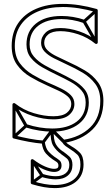

<svg xmlns="http://www.w3.org/2000/svg" viewBox="-20 -718 573 986"><path d="M409 -600 415 -616Q385 -626 355 -631Q325 -636 296 -636Q296 -636 296 -636Q296 -636 296 -636Q212 -636 164 -596.5Q116 -557 116 -490Q116 -490 116 -490Q116 -490 116 -490Q116 -449 138.5 -421Q161 -393 197 -372.5Q233 -352 273 -333Q273 -333 273 -333Q273 -333 273 -333Q309 -316 342.5 -297.5Q376 -279 398 -254Q420 -229 420 -192Q420 -192 420 -192Q420 -192 420 -192Q420 -128 373.5 -93Q327 -58 248 -58Q248 -58 248 -58Q248 -58 248 -58Q217 -58 183.5 -63.5Q150 -69 117 -80L111 -64Q146 -53 181 -47.5Q216 -42 248 -42Q248 -42 248 -42Q248 -42 248 -42Q334 -42 385 -82Q436 -122 436 -192Q436 -192 436 -192Q436 -192 436 -192Q436 -233 413.5 -260Q391 -287 355 -307.5Q319 -328 279 -347Q279 -347 279 -347Q279 -347 279 -347Q243 -364 209.5 -383Q176 -402 154 -427.5Q132 -453 132 -490Q132 -490 132 -490Q132 -490 132 -490Q132 -551 176 -585.5Q220 -620 296 -620Q296 -620 296 -620Q296 -620 296 -620Q323 -620 352 -615Q381 -610 409 -600ZM479 -658 469 -670 407 -614Q405 -612 404.5 -609Q404 -606 405 -604L467 -496L481 -504L419 -612Q418 -614 417 -607.5Q416 -601 417 -602ZM47 -21 57 -9 119 -66Q121 -68 122 -71Q123 -74 121 -76L59 -185L45 -177L107 -68Q109 -66 110 -73Q111 -80 109 -78ZM256 -50H240Q238 5 253 30Q268 55 295 74Q295 74 294.5 74Q294 74 294 74Q309 84 322.5 95Q336 106 336 129Q336 129 336 129Q336 129 336 129Q336 157 317 172Q298 187 266 187Q266 187 266 187Q266 187 266 187Q236 187 198 175L194 191Q235 203 266 203Q266 203 266 203Q266 203 266 203Q306 203 329 183Q352 163 352 129Q352 129 352 129Q352 129 352 129Q352 100 337 86.5Q322 73 304 60Q303 60 303 60Q303 60 303 60Q279 44 266.5 22Q254 0 256 -50ZM153 103 139 111 189 187Q191 190 192.5 182.5Q194 175 191 177L141 214L151 226L201 189Q203 187 204 184Q205 181 203 179ZM196 7 208 17 254 -45Q256 -48 248 -47.5Q240 -47 242 -44L300 14L312 2L254 -56Q251 -58 247.5 -58Q244 -58 242 -55ZM44 -181V-15Q44 -12 45.5 -10Q47 -8 50 -7Q89 3 127 10Q165 17 201 20L194 13Q199 52 216 70.5Q233 89 250 100Q261 107 270.5 113.5Q280 120 280 132Q280 142 274.5 145.5Q269 149 258 149Q239 149 211 137Q183 125 151 101Q147 98 142.5 100Q138 102 138 107V220Q138 223 139.5 225Q141 227 144 228Q177 238 206 243Q235 248 261 248Q329 248 369 216Q409 184 409 126Q409 85 390 66Q371 47 348 34Q338 28 328 21Q318 14 313 4L307 16Q399 2 455 -53Q511 -108 511 -200Q511 -257 484 -294.5Q457 -332 415.5 -356.5Q374 -381 331 -400Q300 -415 271.5 -428.5Q243 -442 225 -459Q207 -476 207 -498Q207 -524 227.5 -541Q248 -558 290 -558Q333 -558 381.5 -542Q430 -526 469 -494Q473 -491 477.5 -493Q482 -495 482 -500V-664Q482 -667 480.5 -669Q479 -671 476 -672Q430 -685 387 -691.5Q344 -698 303 -698Q224 -698 165 -672.5Q106 -647 73 -598.5Q40 -550 40 -482Q40 -424 67 -386Q94 -348 135.5 -323.5Q177 -299 220 -280Q251 -266 280 -252.5Q309 -239 327.5 -223Q346 -207 346 -184Q346 -157 323.5 -139Q301 -121 254 -121Q207 -121 153.5 -137Q100 -153 57 -187Q53 -190 48.5 -188Q44 -186 44 -181ZM60 -181 47 -175Q93 -140 148.5 -122.5Q204 -105 254 -105Q310 -105 336 -128.5Q362 -152 362 -184Q362 -211 343.5 -229.5Q325 -248 294.5 -263Q264 -278 226 -294Q186 -312 147 -335Q108 -358 82 -393Q56 -428 56 -482Q56 -546 87 -590.5Q118 -635 173.5 -658.5Q229 -682 303 -682Q343 -682 385 -675.5Q427 -669 472 -656L466 -664V-500L479 -506Q438 -540 387 -557Q336 -574 290 -574Q239 -574 215 -551.5Q191 -529 191 -498Q191 -472 209 -453Q227 -434 257.5 -418.5Q288 -403 325 -386Q365 -368 404 -345Q443 -322 469 -287.5Q495 -253 495 -200Q495 -114 443 -63.5Q391 -13 305 0Q301 1 299 4.5Q297 8 299 12Q306 24 316.5 32Q327 40 340 48Q360 60 376.5 75.5Q393 91 393 126Q393 178 357.5 205Q322 232 261 232Q236 232 208 227Q180 222 148 212L154 220V107L141 113Q176 140 206.5 152.5Q237 165 258 165Q276 165 286 156.5Q296 148 296 132Q296 114 285 105Q274 96 258 86Q244 76 229.5 60.5Q215 45 210 11Q209 8 207 6Q205 4 203 4Q167 1 130 -6Q93 -13 54 -23L60 -15Z"/></svg>

Font: Tilt Prism
Style: Regular
Weight: 400
Version: Version 1.000